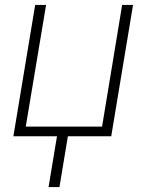

<svg xmlns="http://www.w3.org/2000/svg" viewBox="-20 -550 616 775"><path d="M176 205H220L254 0H429L517 -530H473L392 -39H84L166 -530H122L34 0H210Z"/></svg>

Font: Iosevka Sparkle XLtObl
Style: Regular
Weight: 200
Italic angle: -9°
Designer: Belleve Invis
Foundry: Belleve Invis
Version: Version 4.5.0; ttfautohint (v1.8.3)